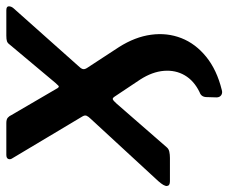

<svg xmlns="http://www.w3.org/2000/svg" viewBox="-96 -492 739 622"><g transform="rotate(-90 274.0 -180.5)"><path d="M294 168Q284 171 277 166Q270 161 270 151L271 117Q272 101 287 96Q324 78 341.5 48Q359 18 356 -19.5Q353 -57 328 -96L274 -177Q268 -187 263.5 -185Q259 -183 250 -173L108 -10Q103 -4 94 -2Q85 0 74 0H-2Q-16 0 -17 -9.5Q-18 -19 -1 -38L200 -256Q208 -264 210.5 -270Q213 -276 208 -284L73 -510Q68 -517 70.5 -523.5Q73 -530 84 -530H187Q199 -530 204.5 -525Q210 -520 213 -513L300 -364Q304 -358 307.5 -361Q311 -364 317 -371L441 -519Q446 -526 452 -528Q458 -530 470 -530H552Q565 -530 565 -522Q565 -514 559 -507L372 -297Q364 -289 362 -283Q360 -277 365 -269L433 -165Q466 -113 473 -61Q480 -9 462 37Q444 83 401.5 117.5Q359 152 294 168Z"/></g></svg>

Font: Libre Franklin SemiBold
Style: Italic
Weight: 600
Italic angle: -8°
Designer: Pablo Impallari, Rodrigo Fuenzalida, Nhung Nguyen
Foundry: Impallari Type
Version: Version 3.000